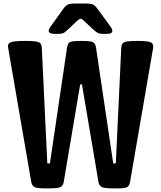

<svg xmlns="http://www.w3.org/2000/svg" viewBox="-20 -1054 901 1074"><path d="M240.7 0Q191.9 0 176.3 -5.9Q160.6 -11.7 155.3 -33.2L25.9 -784.7Q20 -809.1 39.3 -817.1Q58.6 -825.2 120.1 -825.2Q161.1 -825.2 180.7 -822Q200.2 -818.8 206.8 -810.3Q213.4 -801.8 213.9 -784.7L244.6 -140.1H259.3L354.5 -784.7Q356.9 -801.3 362.1 -810.1Q367.2 -818.8 383.3 -822Q399.4 -825.2 433.6 -825.2Q470.2 -825.2 487.1 -822Q503.9 -818.8 509.5 -810.1Q515.1 -801.3 517.6 -784.7L613.3 -140.1H627.9L658.2 -784.7Q659.2 -801.3 665 -810.1Q670.9 -818.8 689.9 -822Q709 -825.2 747.6 -825.2Q805.7 -825.2 823 -817.4Q840.3 -809.6 836.4 -784.7L707 -33.2Q702.1 -11.7 688.5 -5.9Q674.8 0 631.3 0Q593.3 0 572.8 -2.2Q552.2 -4.4 543.7 -11.5Q535.2 -18.6 531.2 -33.2L438.5 -582H428.7L335.9 -33.2Q332.5 -18.6 324.2 -11.5Q315.9 -4.4 296.6 -2.2Q277.3 0 240.7 0ZM297.9 -864.3Q271 -864.3 261.7 -868.4Q252.4 -872.6 252.4 -881.8Q252.4 -889.6 258.8 -898.9Q265.1 -908.2 276.9 -924.8L333.5 -1003.9Q348.1 -1024.4 361.1 -1029.3Q374 -1034.2 394.5 -1034.2H470.2Q486.8 -1034.2 498.8 -1029.3Q510.7 -1024.4 525.9 -1003.9L584 -924.8Q596.2 -908.2 602.3 -898.9Q608.4 -889.6 608.4 -881.8Q608.4 -872.6 600.8 -868.4Q593.3 -864.3 563 -864.3Q537.6 -864.3 526.6 -870.1Q515.6 -876 495.6 -894.5L450.7 -936.5Q438 -949.2 430.7 -949.2Q423.8 -949.2 409.7 -936L366.2 -894.5Q353 -881.8 344.7 -875.2Q336.4 -868.7 326.4 -866.5Q316.4 -864.3 297.9 -864.3Z"/></svg>

Font: Denk One
Style: Regular
Weight: 400
Designer: Irina Smirnova, Eben Sorkin
Foundry: Sorkin Type Co.f
Version: Version 1.004; ttfautohint (v1.8.4.7-5d5b);gftools[0.9.23]